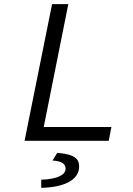

<svg xmlns="http://www.w3.org/2000/svg" viewBox="-20 -676 640 922"><path d="M98 0H502L515 -66H190L308 -656H230L98 0ZM178 226C284 224 360 190 360 124C360 88 341 65 255 58L232 95C276 97 295 111 295 134C295 163 258 184 178 187V226Z"/></svg>

Font: Source Code Variable
Style: Italic
Weight: 400
Italic angle: -11°
Monospace: yes
Designer: Paul D. Hunt, Teo Tuominen
Foundry: Adobe Systems Incorporated
Version: Version 1.005;PS 1.0;hotconv 16.6.54;makeotf.lib2.5.65590